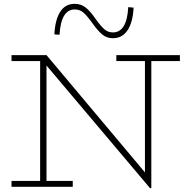

<svg xmlns="http://www.w3.org/2000/svg" viewBox="-20 -973 971 1000"><path d="M369.1 -923.8Q297.9 -923.8 290 -792L263.2 -793.9Q267.1 -870.6 293.7 -911.9Q320.3 -953.1 369.1 -953.1Q401.9 -953.1 426.3 -933.8Q450.7 -914.6 479 -873Q506.3 -835 524.7 -819.6Q543 -804.2 567.9 -804.2Q641.1 -804.2 647.9 -936L675.8 -933.1Q671.9 -856.9 644.3 -815.4Q616.7 -773.9 567.9 -773.9Q536.1 -773.9 512.7 -793.2Q489.3 -812.5 460 -854Q432.1 -892.6 413.6 -908.2Q395 -923.8 369.1 -923.8ZM917 -686V-654.8H768.1V6.8H761.2L222.2 -631.8V-30.8H358.9V0H40V-30.8H189V-654.8H40V-686H222.2L734.9 -75.2V-654.8H585.9V-686Z"/></svg>

Font: BioRhyme ExtraLight
Style: Regular
Weight: 275
Designer: Aoife Mooney
Foundry: Aoife Mooney Type
Version: Version 1.500;PS 001.500;hotconv 1.0.88;makeotf.lib2.5.64775